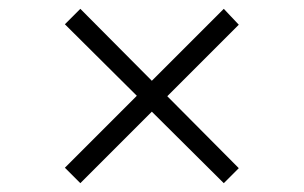

<svg xmlns="http://www.w3.org/2000/svg" viewBox="-20 -549 688 435"><path d="M162 -134 127 -169 290 -332 127 -494 162 -529 324 -366 487 -529 521 -493 359 -331 521 -168 487 -134 324 -296Z"/></svg>

Font: Geologica Cursive Thin
Style: Regular
Weight: 250
Designer: Sindre Bremnes, Frode Helland
Foundry: Monokrom Skriftforlag AS
Version: Version 1.010;gftools[0.9.28]